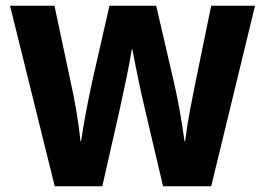

<svg xmlns="http://www.w3.org/2000/svg" viewBox="-20 -650 923 670"><path d="M170 -630 226 -367Q238 -313 246.5 -262.5Q255 -212 261 -157H263Q271 -212 281 -264Q291 -316 302 -367L362 -630H525L586 -367Q598 -316 607 -264.5Q616 -213 624 -157H626Q633 -213 643 -265.5Q653 -318 663 -367L717 -630H870L717 0H549L486 -268Q474 -319 463 -371.5Q452 -424 442 -478H440Q431 -424 420 -372Q409 -320 398 -269L337 0H171L15 -630Z"/></svg>

Font: Mukta ExtraBold
Style: Regular
Weight: 800
Designer: Girish Dalvi and Yashodeep Gholap
Foundry: Ek Type
Version: Version 2.538;PS 1.002;hotconv 16.6.51;makeotf.lib2.5.65220;